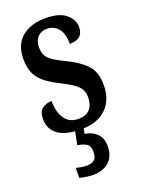

<svg xmlns="http://www.w3.org/2000/svg" viewBox="-148 -613 677 915"><g transform="rotate(-20 191.0 -156.0)"><path d="M184 10Q103 10 65 -18.5Q27 -47 27 -98Q27 -135 47.5 -150Q68 -165 95 -165Q95 -108 118.5 -74.5Q142 -41 186 -41Q227 -41 246 -63Q265 -85 265 -123Q265 -157 244 -178.5Q223 -200 173 -225Q126 -248 96 -270.5Q66 -293 51.5 -323Q37 -353 37 -398Q37 -471 82 -508.5Q127 -546 201 -546Q272 -546 305.5 -517.5Q339 -489 339 -452Q339 -391 270 -391Q270 -443 248.5 -469.5Q227 -496 191 -496Q161 -496 143.5 -477Q126 -458 126 -426Q126 -388 147 -367.5Q168 -347 223 -321Q286 -291 320.5 -255Q355 -219 355 -151Q355 -78 310.5 -34Q266 10 184 10ZM162 234Q150 234 129.5 231.5Q109 229 94 224V174Q126 182 148 182Q172 182 186 171Q200 160 200 130Q200 100 183 89.5Q166 79 138 75L155 -9H198L189 36Q226 41 249.5 64Q273 87 273 128Q273 180 242 207Q211 234 162 234Z"/></g></svg>

Font: Noto Serif Devanagari ExtraCondensed SemiBold
Style: Regular
Weight: 600
Width: 2
Designer: Universal Thirst, Indian Type Foundry and the Monotype Design Team
Foundry: Monotype Imaging Inc.
Version: Version 2.004; ttfautohint (v1.8.4.7-5d5b)